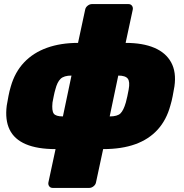

<svg xmlns="http://www.w3.org/2000/svg" viewBox="-20 -730 903 940"><path d="M238 190Q227 190 221 182Q215 174 217 163L252 0Q163 0 106.5 -24Q50 -48 27 -95.5Q4 -143 13 -213Q17 -236 21.5 -260Q26 -284 33 -307Q53 -377 98 -424.5Q143 -472 210 -496Q277 -520 362 -520L397 -683Q399 -694 409 -702Q419 -710 430 -710H609Q620 -710 626 -702Q632 -694 630 -683L595 -520Q679 -520 735.5 -496Q792 -472 818 -424.5Q844 -377 834 -307Q830 -284 825.5 -260Q821 -236 814 -213Q795 -143 752 -95.5Q709 -48 642.5 -24Q576 0 485 0L450 163Q448 174 438 182Q428 190 417 190ZM288 -160 330 -360Q293 -360 276.5 -344Q260 -328 251 -292Q247 -279 243 -259Q239 -239 237 -228Q233 -188 243 -174Q253 -160 288 -160ZM517 -160Q555 -160 570 -175Q585 -190 596 -228Q599 -239 603.5 -259Q608 -279 610 -292Q617 -330 605.5 -345Q594 -360 559 -360Z"/></svg>

Font: Rubik Light Black
Style: Italic
Weight: 900
Italic angle: -12°
Version: Version 2.104